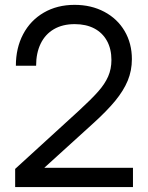

<svg xmlns="http://www.w3.org/2000/svg" viewBox="-20 -759 601 779"><path d="M41.5 -73.7 300.3 -310.1Q350.6 -356.4 377.9 -387.2Q405.3 -418 418.7 -448.5Q432.1 -479 432.1 -515.6Q432.1 -560.1 414.1 -593Q396 -626 362.5 -643.6Q329.1 -661.1 283.2 -661.1Q233.9 -661.1 198.7 -640.6Q163.6 -620.1 145 -582Q126.5 -543.9 126.5 -492.2H44.4Q44.4 -564.5 74 -620.4Q103.5 -676.3 157.7 -707.8Q211.9 -739.3 282.7 -739.3Q350.1 -739.3 403.1 -711.2Q456.1 -683.1 485.6 -633.1Q515.1 -583 515.1 -519Q515.1 -472.7 498.3 -431.9Q481.4 -391.1 447.5 -349.9Q413.6 -308.6 357.4 -257.8L160.6 -79.1V-78.1H519.5V0H41.5Z"/></svg>

Font: Intratopia Thin
Style: Regular
Weight: 100
Designer: Rasmus Andersson
Foundry: rsms
Version: Version 3.000;Glyphs 3.2.3 (3260)